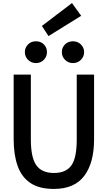

<svg xmlns="http://www.w3.org/2000/svg" viewBox="-20 -1221 702 1251"><path d="M331 10Q235 10 177.5 -29Q120 -68 94.5 -141Q69 -214 69 -314V-735H181V-312Q181 -195 216.5 -144.5Q252 -94 331 -94Q410 -94 445 -143Q480 -192 480 -312V-735H593V-314Q593 -160 529 -75Q465 10 331 10ZM455 -810Q425 -810 404 -831Q383 -852 383 -881Q383 -911 403.5 -931.5Q424 -952 455 -952Q486 -952 507 -931.5Q528 -911 528 -881Q528 -852 507 -831Q486 -810 455 -810ZM214 -810Q184 -810 163 -831Q142 -852 142 -881Q142 -911 162.5 -931.5Q183 -952 214 -952Q246 -952 266 -931.5Q286 -911 286 -881Q286 -852 265.5 -831Q245 -810 214 -810ZM296 -986 253 -1052 449 -1201 509 -1118Z"/></svg>

Font: Alata
Style: Regular
Weight: 400
Designer: Spyros Zevelakis, Eben Sorkin
Foundry: Spyros Zevelakis
Version: Version 1.005; ttfautohint (v1.8.4.7-5d5b)